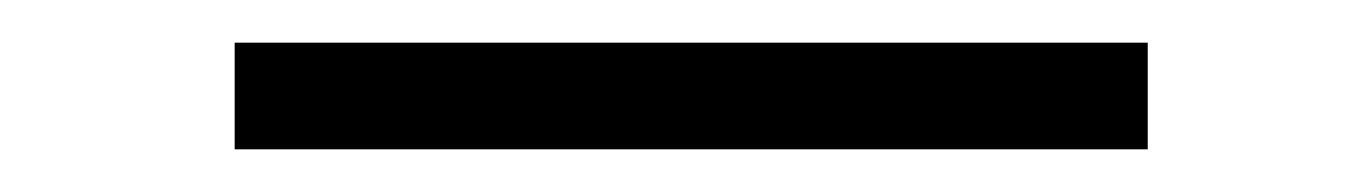

<svg xmlns="http://www.w3.org/2000/svg" viewBox="-20 -817 640 90"><path d="M90 -797H518V-747H90Z"/></svg>

Font: InknutAntiqua
Style: Medium
Weight: 500
Designer: Claus Eggers Srensen
Foundry: Claus Eggers Srensen
Version: Version 1.000; ttfautohint (v1.2) -l 7 -r 28 -G 50 -x 13 -D 